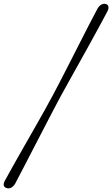

<svg xmlns="http://www.w3.org/2000/svg" viewBox="-54 -829 600 1026"><path d="M266.3 -307.3Q248.8 -274.8 224.9 -228.8Q200.9 -182.9 173.9 -130.6Q146.8 -78.3 119.7 -26Q92.6 26.4 68.5 72.8Q44.4 119.2 26.7 152.8Q17.2 168.1 5.3 174.1Q-6.7 180.2 -19.7 175.6Q-32.3 171.2 -34.1 160.1Q-35.8 149.1 -26.4 133.8Q-8.2 100.1 17.6 54.2Q43.4 8.4 72.9 -43.3Q102.5 -95 131.7 -146.4Q160.9 -197.8 186.3 -243.1Q211.7 -288.4 228.9 -321Q246.3 -353.6 270.2 -399.8Q294.1 -446 320.8 -498.5Q347.4 -551.1 374.4 -603.8Q401.3 -656.6 425.3 -703.3Q449.2 -750 467.4 -783.5Q476.9 -798.9 488.8 -805.2Q500.7 -811.5 513.8 -806.9Q524.6 -803.1 525.6 -791.1Q526.6 -779.2 518 -764.5Q500.3 -731.1 475.3 -685Q450.2 -638.9 421.5 -586.9Q392.8 -535 363.9 -483.2Q335 -431.5 309.6 -385.8Q284.1 -340.1 266.3 -307.3Z"/></svg>

Font: Fraunces Wonky
Style: Italic
Weight: 900
Italic angle: -16°
Version: Version 1.000;[b76b70a41]